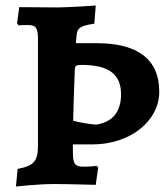

<svg xmlns="http://www.w3.org/2000/svg" viewBox="-20 -669 611 698"><path d="M38 9C38 9 120 0 176 0C222 0 328 3 328 3L337 -60L332 -66C332 -66 310 -63 284 -63C253 -63 245 -73 245 -114V-144H316C452 -144 559 -228 559 -336C559 -452 482 -512 332 -512H256C256 -518 257 -524 258 -536C260 -567 270 -575 323 -583L328 -649C328 -649 232 -642 188 -642C141 -642 74 -643 50 -643L42 -585L47 -577C47 -577 69 -578 82 -578C111 -578 118 -567 118 -526V-139C118 -83 103 -66 44 -55ZM331 -216C310 -217 272 -223 246 -230C247 -274 249 -343 252 -418C253 -430 257 -433 276 -433C375 -433 420 -400 420 -326C420 -263 390 -226 331 -216Z"/></svg>

Font: Alegreya SC
Style: Bold
Weight: 700
Designer: Juan Pablo del Peral
Foundry: Huerta Tipografica
Version: Version 2.007;PS 002.007;hotconv 1.0.88;makeotf.lib2.5.64775